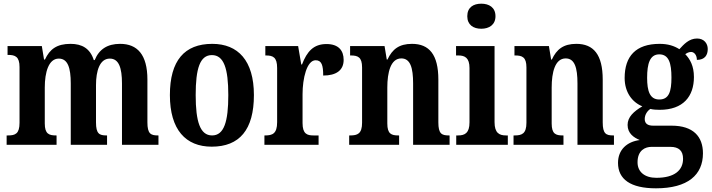

<svg xmlns="http://www.w3.org/2000/svg" viewBox="-20 -786 3863 1042"><path d="M16 0H287V-51H284C246 -51 223 -59 223 -116V-311C223 -394 244 -468 299 -468C348 -468 364 -418 364 -333V0H561V-51H558C519 -51 501 -60 501 -122V-324C501 -401 521 -468 576 -468C625 -468 642 -418 642 -333V0H840V-51H837C798 -51 780 -60 780 -122V-354C780 -490 725 -548 632 -548C563 -548 518 -519 494 -460H489C469 -523 425 -548 363 -548C288 -548 250 -519 224 -463H219L207 -536H21V-488H24C62 -488 86 -479 86 -422V-120C86 -60 63 -51 24 -51H16Z M1129 10C1280 10 1358 -82 1358 -270C1358 -457 1272 -548 1132 -548C981 -548 902 -457 902 -270C902 -82 988 10 1129 10ZM1131 -51C1066 -51 1042 -126 1042 -270C1042 -414 1065 -487 1130 -487C1195 -487 1219 -414 1219 -270C1219 -126 1196 -51 1131 -51Z M1415 0H1709V-51H1681C1647 -51 1622 -59 1622 -118V-275C1622 -360 1645 -459 1693 -459C1726 -459 1734 -431 1734 -376C1804 -376 1845 -404 1845 -461C1845 -512 1817 -547 1752 -547C1682 -547 1646 -507 1619 -436H1615L1598 -536H1420V-485H1423C1461 -485 1484 -476 1484 -417V-123C1484 -60 1458 -51 1419 -51H1415Z M1875 0H2146V-51H2142C2104 -51 2082 -59 2082 -116V-311C2082 -393 2100 -469 2158 -469C2207 -469 2222 -418 2222 -333V0H2420V-51H2416C2377 -51 2359 -60 2359 -122V-354C2359 -490 2309 -548 2216 -548C2146 -548 2109 -519 2083 -463H2079L2067 -536H1880V-485H1884C1922 -485 1945 -476 1945 -420V-120C1945 -60 1920 -51 1881 -51H1875Z M2592 -630C2634 -630 2669 -651 2669 -698C2669 -746 2634 -766 2592 -766C2549 -766 2516 -746 2516 -698C2516 -651 2549 -630 2592 -630ZM2456 0H2736V-51H2726C2690 -51 2664 -64 2664 -123V-536H2455V-485H2468C2503 -485 2528 -472 2528 -417V-122C2528 -64 2503 -51 2466 -51H2456Z M2767 0H3038V-51H3034C2996 -51 2974 -59 2974 -116V-311C2974 -393 2992 -469 3050 -469C3099 -469 3114 -418 3114 -333V0H3312V-51H3308C3269 -51 3251 -60 3251 -122V-354C3251 -490 3201 -548 3108 -548C3038 -548 3001 -519 2975 -463H2971L2959 -536H2772V-485H2776C2814 -485 2837 -476 2837 -420V-120C2837 -60 2812 -51 2773 -51H2767Z M3540 236C3713 236 3795 163 3795 46C3795 -45 3742 -104 3625 -104H3525C3497 -104 3479 -114 3479 -140C3479 -165 3495 -186 3510 -195C3521 -191 3547 -190 3560 -190C3688 -190 3746 -263 3746 -368C3746 -428 3725 -465 3699 -492C3708 -498 3717 -504 3731 -504C3746 -504 3762 -489 3762 -461C3806 -461 3821 -488 3821 -520C3821 -550 3801 -577 3763 -577C3719 -577 3691 -545 3667 -519C3639 -537 3605 -548 3560 -548C3430 -548 3370 -480 3370 -363C3370 -285 3411 -231 3466 -209C3419 -181 3386 -151 3386 -108C3386 -62 3420 -39 3452 -26C3383 -17 3334 26 3334 98C3334 187 3402 236 3540 236ZM3558 -246C3507 -246 3492 -291 3492 -364C3492 -441 3507 -491 3558 -491C3610 -491 3624 -443 3624 -365C3624 -290 3611 -246 3558 -246ZM3542 179C3479 179 3440 147 3440 95C3440 29 3482 11 3516 11H3618C3664 11 3687 32 3687 76C3687 137 3642 179 3542 179Z"/></svg>

Font: Noto Serif Ethiopic Condensed
Style: Bold
Weight: 700
Width: 3
Designer: Monotype Design Team
Foundry: Monotype Imaging Inc.
Version: Version 2.102